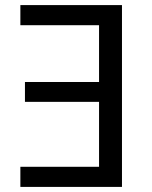

<svg xmlns="http://www.w3.org/2000/svg" viewBox="-20 -734 596 754"><path d="M60 0V-79H369V-334H78V-412H369V-635H60V-714H459V0Z"/></svg>

Font: Noto Sans Historical
Style: Regular
Weight: 400
Designer: Monotype Design Team
Foundry: Monotype Imaging Inc.
Version: Version 2.013; ttfautohint (v1.8.4.7-5d5b)